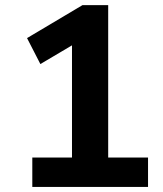

<svg xmlns="http://www.w3.org/2000/svg" viewBox="-20 -739 646 759"><path d="M264.6 -602.8 332.5 -599.9 139.6 -485.8 86.9 -588.4 306.2 -718.8H407.7V-65.2H264.6ZM107.7 -116.2H565.2V0H107.7Z"/></svg>

Font: Min Sans VF VF
Style: Regular
Weight: 400
Designer: Jinseong-Kim, NotoSansCJK, Nunito
Foundry: Jinseong-Kim
Version: Version 1.420;Glyphs 3.1.2 (3151)